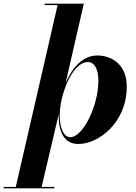

<svg xmlns="http://www.w3.org/2000/svg" viewBox="-104 -770 736 1040"><path d="M-84.5 242.5V250H190.5V242.5H121.5L213.5 -149C213.5 -148 213.5 -147 213.5 -146C213.5 -54 244 10 321 10C428 10 582.5 -104 582.5 -300.5C582.5 -429 492 -469.5 423 -469.5C341.5 -469.5 285 -399.5 251 -319L350 -750H138V-742.5H208L-18.5 242.5ZM219.5 -146C219.5 -254 286 -434 372 -434C408.5 -434 429 -394 429 -332.5C429 -199 346.5 -27 277 -27C238 -27 219.5 -83 219.5 -146Z"/></svg>

Font: Bodoni* 24pt
Style: Bold Italic
Weight: 700
Italic angle: -13°
Version: Version 2.3